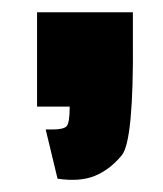

<svg xmlns="http://www.w3.org/2000/svg" viewBox="-20 -175 269 316"><path d="M66.4 38.1Q84 38.1 89.4 33Q94.7 27.8 94.7 0.5H41V-154.8H198.7V-111.8Q200.2 56.6 180.4 80.6Q160.6 104.5 136 114.5Q111.3 124.5 74.7 119.1L55.2 38.1Z"/></svg>

Font: Oswald-Bold
Style: Bold
Weight: 700
Designer: vernon adams
Foundry: vernon adams
Version: Version 2.002; ttfautohint (v0.92.18-e454-dirty) -l 8 -r 50 